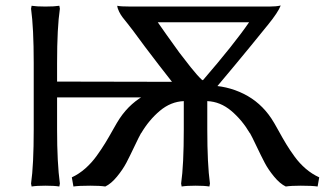

<svg xmlns="http://www.w3.org/2000/svg" viewBox="-20 -676 1214 706"><path d="M147 -651.9Q180.2 -651.9 198.2 -654.8L200.2 -644Q189.9 -574.2 189.9 -444.8V-376Q252.9 -376 440.4 -375.5Q627.9 -375 689 -375L654.8 -317.9H189.9V-200.2Q189.9 -76.2 200.2 -1L198.2 9.8Q180.2 6.8 147 6.8Q114.3 6.8 96.2 9.8L94.2 -1Q104 -68.8 104 -200.2V-444.8Q104 -572.8 94.2 -644L96.2 -654.8Q114.3 -651.9 147 -651.9ZM724.1 -382.8 726.1 -380.9Q841.8 -515.1 896 -594.2H560.1Q561.5 -591.8 592.8 -547.6Q624 -503.4 639.6 -482.4Q655.3 -461.4 680.9 -429.2Q706.5 -397 724.1 -380.9ZM711.9 -279.8H688Q549.3 -453.1 470.2 -562Q462.9 -572.3 450.2 -587.9Q437.5 -603.5 430.9 -612.1Q424.3 -620.6 418.2 -632.6Q412.1 -644.5 411.1 -654.8Q422.9 -651.9 460.9 -651.9H970.2Q996.1 -651.9 1012.2 -655.8Q1002.9 -630.9 963.9 -583Q960 -579.1 959 -577.1Q852.1 -444.3 711.9 -279.8ZM655.8 -361.8H742.2Q813.5 -361.8 875.7 -331.1Q938 -300.3 978 -240.2Q988.3 -224.6 1003.9 -196Q1019.5 -167.5 1032.7 -145.8Q1045.9 -124 1063.7 -99.6Q1081.5 -75.2 1104.2 -55.7Q1127 -36.1 1153.8 -23.9L1147.9 9.8Q1127.9 6.8 1085.9 6.8Q1050.8 6.8 1030.8 9.8Q1009.3 -0.5 987.8 -26.6Q966.3 -52.7 953.4 -77.4Q940.4 -102.1 923.3 -138.2Q906.2 -174.3 898.9 -187V-186Q870.1 -234.9 830.1 -268.6Q790 -302.2 742.2 -304.2V-200.2Q742.2 -72.3 752 -1L750 9.8Q731.4 6.8 699.2 6.8Q666 6.8 647.9 9.8L646 -1Q655.8 -68.8 655.8 -200.2V-304.2Q607.9 -302.2 567.9 -268.6Q527.8 -234.9 499 -186V-187Q491.7 -174.3 474.6 -138.2Q457.5 -102.1 444.6 -77.4Q431.6 -52.7 410.2 -26.6Q388.7 -0.5 367.2 9.8Q347.7 6.8 312 6.8Q269.5 6.8 250 9.8L244.1 -23.9Q270.5 -36.1 293.7 -56.6Q316.9 -77.1 335.2 -102.5Q353.5 -127.9 367.2 -150.4Q380.9 -172.9 396 -200Q411.1 -227.1 419.9 -240.2Q460 -300.3 522.2 -331.1Q584.5 -361.8 655.8 -361.8Z"/></svg>

Font: Linear Smooth Low Contrast
Style: Regular
Weight: 500
Designer: Philipp H. Poll, Flanker
Foundry: Philipp H. Poll, reworked by Flanker
Version: Version 1.010 | FøM Fix